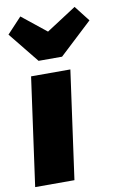

<svg xmlns="http://www.w3.org/2000/svg" viewBox="-92 -882 589 934"><g transform="rotate(-10 202.5 -415.0)"><path d="M198 0H4L78 -534H272ZM405 -753 243 -602H127L5 -753L77 -830L197 -734L345 -830Z"/></g></svg>

Font: FiraGO Heavy
Style: Italic
Weight: 900
Italic angle: -8°
Designer: bBox Type GmbH
Foundry: bBox Type GmbH
Version: Version 1.001